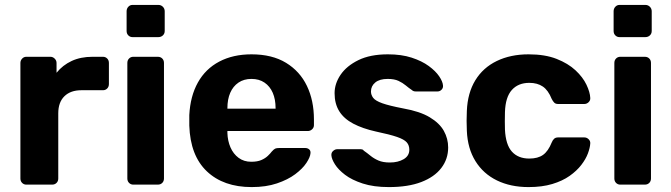

<svg xmlns="http://www.w3.org/2000/svg" viewBox="-20 -751 2730 781"><path d="M87 0Q77 0 70 -7Q63 -14 63 -25V-495Q63 -505 70 -512.5Q77 -520 87 -520H185Q195 -520 202.5 -512.5Q210 -505 210 -495V-455Q235 -486 271.5 -503Q308 -520 356 -520H399Q409 -520 416 -513Q423 -506 423 -495V-409Q423 -398 416 -391Q409 -384 399 -384H311Q267 -384 242 -359.5Q217 -335 217 -290V-25Q217 -14 210 -7Q203 0 192 0Z M522 0Q512 0 505 -7Q498 -14 498 -25V-495Q498 -506 505 -513Q512 -520 522 -520H622Q633 -520 640 -513Q647 -506 647 -495V-25Q647 -14 640 -7Q633 0 622 0ZM519 -600Q509 -600 502 -607Q495 -614 495 -625V-705Q495 -716 502 -723.5Q509 -731 519 -731H624Q635 -731 642.5 -723.5Q650 -716 650 -705V-625Q650 -614 642.5 -607Q635 -600 624 -600Z M1004 10Q889 10 821.5 -54Q754 -118 750 -240Q750 -248 750 -261.5Q750 -275 750 -283Q754 -360 785 -415.5Q816 -471 872 -500.5Q928 -530 1003 -530Q1087 -530 1143.5 -495.5Q1200 -461 1228.5 -401.5Q1257 -342 1257 -265V-242Q1257 -232 1249.5 -225Q1242 -218 1232 -218H905Q905 -217 905 -214.5Q905 -212 905 -210Q906 -178 917.5 -151.5Q929 -125 950.5 -109Q972 -93 1002 -93Q1027 -93 1043 -100Q1059 -107 1069.5 -117Q1080 -127 1085 -134Q1094 -144 1099.5 -146.5Q1105 -149 1117 -149H1221Q1231 -149 1237.5 -143.5Q1244 -138 1243 -128Q1242 -112 1226.5 -88.5Q1211 -65 1181 -42.5Q1151 -20 1106.5 -5Q1062 10 1004 10ZM905 -309H1101V-311Q1101 -347 1089.5 -373.5Q1078 -400 1056 -415Q1034 -430 1003 -430Q972 -430 950 -415Q928 -400 916.5 -373.5Q905 -347 905 -311Z M1562 10Q1500 10 1455.5 -4.5Q1411 -19 1383.5 -40Q1356 -61 1342.5 -82.5Q1329 -104 1328 -119Q1327 -130 1335 -137Q1343 -144 1351 -144H1448Q1451 -144 1454 -143Q1457 -142 1460 -138Q1473 -129 1487 -117.5Q1501 -106 1519.5 -98Q1538 -90 1566 -90Q1599 -90 1622 -103.5Q1645 -117 1645 -142Q1645 -160 1634.5 -172Q1624 -184 1595 -194Q1566 -204 1509 -216Q1455 -228 1417 -248Q1379 -268 1360 -298.5Q1341 -329 1341 -372Q1341 -411 1365.5 -447Q1390 -483 1438 -506.5Q1486 -530 1558 -530Q1613 -530 1654.5 -516.5Q1696 -503 1724 -482.5Q1752 -462 1766.5 -440.5Q1781 -419 1782 -403Q1783 -393 1776 -386Q1769 -379 1760 -379H1671Q1666 -379 1662 -380.5Q1658 -382 1655 -385Q1643 -393 1630.5 -403.5Q1618 -414 1601 -422Q1584 -430 1557 -430Q1524 -430 1506.5 -415.5Q1489 -401 1489 -379Q1489 -365 1498 -353Q1507 -341 1535 -331Q1563 -321 1620 -310Q1688 -298 1728 -274Q1768 -250 1785.5 -218.5Q1803 -187 1803 -151Q1803 -104 1775 -67.5Q1747 -31 1693.5 -10.5Q1640 10 1562 10Z M2130 10Q2057 10 2001.5 -17Q1946 -44 1914 -95.5Q1882 -147 1879 -219Q1878 -235 1878 -259.5Q1878 -284 1879 -300Q1882 -373 1913.5 -424.5Q1945 -476 2001 -503Q2057 -530 2130 -530Q2197 -530 2244 -511.5Q2291 -493 2321 -465Q2351 -437 2365.5 -406.5Q2380 -376 2381 -353Q2382 -343 2374.5 -335.5Q2367 -328 2357 -328H2250Q2240 -328 2234.5 -333.5Q2229 -339 2224 -349Q2210 -384 2188 -399Q2166 -414 2133 -414Q2088 -414 2062 -385Q2036 -356 2034 -295Q2033 -256 2034 -224Q2037 -162 2062.5 -134Q2088 -106 2133 -106Q2168 -106 2189 -121Q2210 -136 2224 -171Q2228 -181 2234 -186.5Q2240 -192 2250 -192H2357Q2367 -192 2374.5 -184.5Q2382 -177 2381 -167Q2380 -150 2371.5 -127Q2363 -104 2344.5 -80Q2326 -56 2297 -35.5Q2268 -15 2226.5 -2.5Q2185 10 2130 10Z M2503 0Q2493 0 2486 -7Q2479 -14 2479 -25V-495Q2479 -506 2486 -513Q2493 -520 2503 -520H2603Q2614 -520 2621 -513Q2628 -506 2628 -495V-25Q2628 -14 2621 -7Q2614 0 2603 0ZM2500 -600Q2490 -600 2483 -607Q2476 -614 2476 -625V-705Q2476 -716 2483 -723.5Q2490 -731 2500 -731H2605Q2616 -731 2623.5 -723.5Q2631 -716 2631 -705V-625Q2631 -614 2623.5 -607Q2616 -600 2605 -600Z"/></svg>

Font: Rubik SemiBold
Style: Regular
Weight: 600
Designer: Hubert and Fischer
Foundry: Hubert and Fischer
Version: Version 2.300;gftools[0.9.30]